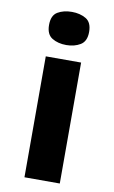

<svg xmlns="http://www.w3.org/2000/svg" viewBox="-85 -791 496 836"><g transform="rotate(10 162.5 -372.5)"><path d="M164.1 -745.1Q199.7 -745.1 226.1 -729.7Q252.4 -714.4 252.4 -671.9Q252.4 -630.4 226.1 -614.5Q199.7 -598.6 164.1 -598.6Q127 -598.6 101.1 -614.5Q75.2 -630.4 75.2 -671.9Q75.2 -714.4 101.1 -729.7Q127 -745.1 164.1 -745.1ZM85 -534.7H241.2V0H85Z"/></g></svg>

Font: Lunasima
Style: Bold
Weight: 700
Designer: The DocRepair Project, Monotype Design Team
Foundry: Google
Version: Version 2.009